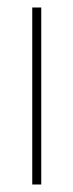

<svg xmlns="http://www.w3.org/2000/svg" viewBox="-20 -492 194 512"><path d="M66 0V-472H90V0Z"/></svg>

Font: Lil Grotesk Thin
Style: Regular
Weight: 100
Designer: Bastien Sozeau
Foundry: NBR — Bastien Sozeau
Version: Version 3.003; ttfautohint (v1.8.4.7-5d5b);gftools[0.9.33]